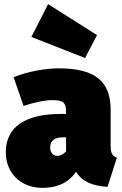

<svg xmlns="http://www.w3.org/2000/svg" viewBox="-20 -888 593 930"><path d="M450 -718 213 -868 132 -709 392 -607ZM516 -184V-355C516 -492 444 -557 264 -557C202 -557 114 -542 46 -514L94 -375C147 -393 202 -403 231 -403C287 -403 300 -392 300 -343V-336H272C99 -336 8 -270 8 -151C8 -51 79 22 186 22C246 22 308 4 348 -56C381 -5 430 12 501 17L546 -124C522 -133 516 -148 516 -184ZM256 -133C237 -133 223 -150 223 -173C223 -208 244 -223 290 -223H300V-155C290 -143 274 -133 256 -133Z"/></svg>

Font: Fira Sans Ultra
Style: Regular
Weight: 950
Designer: Carrois Corporate & Edenspiekermann AG
Foundry: Carrois Corporate GbR & Edenspiekermann AG
Version: Version 4.203;PS 004.203;hotconv 1.0.88;makeotf.lib2.5.64775